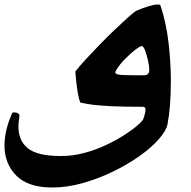

<svg xmlns="http://www.w3.org/2000/svg" viewBox="-60 -476 850 854"><path d="M604 -165Q604 -181 598.5 -206Q593 -231 585.5 -251Q578 -271 571 -271Q563 -271 541.5 -254.5Q520 -238 496 -213.5Q472 -189 458 -166Q453 -158 453 -154Q453 -144 483.5 -142.5Q514 -141 575 -141Q593 -141 598.5 -147.5Q604 -154 604 -165ZM685 77Q679 106 646 143.5Q613 181 560 218.5Q507 256 442 287.5Q377 319 307.5 338.5Q238 358 172 358Q65 358 12.5 305Q-40 252 -40 171Q-40 103 -5 25Q-2 24 4 24Q11 24 17 26.5Q23 29 27 36Q25 49 23.5 62.5Q22 76 22 88Q22 150 64.5 184Q107 218 211 218Q264 218 316 204Q368 190 414 168Q460 146 496 122.5Q532 99 553.5 80Q575 61 578 52Q587 26 587 13Q587 -1 577 -1Q491 -1 438.5 -3.5Q386 -6 354 -10Q322 -14 297 -20Q291 -34 286.5 -60.5Q282 -87 279 -114.5Q276 -142 275 -158Q292 -180 320.5 -211Q349 -242 382 -276Q415 -310 447.5 -341Q480 -372 505.5 -395Q531 -418 544 -427Q571 -439 598.5 -447.5Q626 -456 641 -456Q653 -456 654 -451Q680 -372 690 -283Q700 -194 700 -114Q700 -57 696 -7.5Q692 42 685 77Z"/></svg>

Font: Ruwudu
Style: Bold
Weight: 700
Designer: Becca Hirsbrunner Spalinger
Foundry: SIL International
Version: Version 3.000